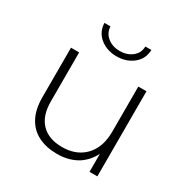

<svg xmlns="http://www.w3.org/2000/svg" viewBox="-165 -871 999 1020"><g transform="rotate(30 334.5 -360.5)"><path d="M318 4Q251 4 202 -20.5Q153 -45 126.5 -94.5Q100 -144 100 -217V-522H150V-221Q150 -133 195 -87Q240 -41 322 -41Q381 -41 424 -66Q467 -91 490 -136.5Q513 -182 513 -244V-522H563V0H515V-111Q491 -62 446 -31Q392 4 318 4ZM332 -603Q273 -603 231.5 -636Q190 -669 188 -725H225Q227 -684 258 -660Q289 -636 332 -636Q376 -636 407 -660Q438 -684 439 -725H476Q474 -669 432.5 -636Q391 -603 332 -603Z"/></g></svg>

Font: Montserrat Z Light
Style: Regular
Weight: 300
Designer: Julieta Ulanovsky
Foundry: Julieta Ulanovsky
Version: Version 8.000